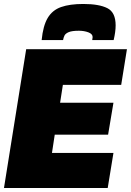

<svg xmlns="http://www.w3.org/2000/svg" viewBox="-21 -948 660 968"><path d="M-1 0 111 -700H619L590 -520H296L282 -430H551L524 -269H255L241 -177H551L522 0ZM399 -928Q478 -928 520 -907Q562 -886 562 -820Q562 -788 552 -746H444Q446 -756 446 -761Q446 -777 424.5 -785Q403 -793 377 -793Q342 -793 325.5 -786Q309 -779 304 -768.5Q299 -758 297 -746H189Q196 -818 219.5 -857.5Q243 -897 287 -912.5Q331 -928 399 -928Z"/></svg>

Font: Georama Black
Style: Italic
Weight: 900
Italic angle: -9°
Designer: Jean-Baptiste Levee
Foundry: Production Type
Version: Version 1.000